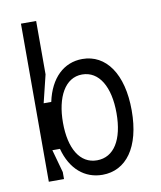

<svg xmlns="http://www.w3.org/2000/svg" viewBox="-87 -839 773 921"><g transform="rotate(-10 300.0 -379.0)"><path d="M78 -770V0H152V-34L121 -146H158C185 -44 252 12 338 12C453 12 529 -88 529 -268C529 -447 453 -552 338 -552C248 -552 180 -488 156 -375H119L152 -510V-770ZM324 -61C241 -61 194 -141 194 -267C194 -391 241 -479 324 -479C407 -479 455 -396 455 -268C455 -139 407 -61 324 -61Z"/></g></svg>

Font: Fliege Mono Light
Style: Regular
Weight: 300
Version: Version 0.020;Glyphs 3.3 (3306)